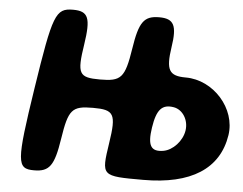

<svg xmlns="http://www.w3.org/2000/svg" viewBox="-51 -820 1055 832"><g transform="rotate(5 477.0 -404.0)"><path d="M97 -404C47 -79 50 -50 126 -50C193 -50 213 -79 231 -196C251 -325 265 -342 357 -342C449 -342 460 -325 440 -196C418 -50 418 -50 601 -50C809 -50 929 -127 952 -275C970 -392 867 -508 746 -508C673 -508 658 -533 673 -633C688 -729 673 -758 609 -758C542 -758 522 -729 504 -612C484 -483 468 -467 376 -467C284 -467 275 -483 295 -612C313 -729 301 -758 234 -758C158 -758 147 -729 97 -404ZM765 -279C758 -233 718 -190 677 -183C623 -174 607 -200 619 -279C631 -358 654 -384 706 -375C745 -368 772 -325 765 -279Z"/></g></svg>

Font: Hussar Skorodowane
Style: Ky
Weight: 700
Foundry: Cannot Into Space Fonts
Version: Version 0.892